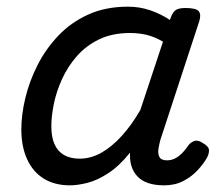

<svg xmlns="http://www.w3.org/2000/svg" viewBox="-20 -539 662 576"><path d="M190 17Q144 17 111.5 -3Q79 -23 61.5 -61Q44 -99 44 -151Q44 -195 56 -245Q68 -295 92.5 -343.5Q117 -392 155 -432Q193 -472 245 -495.5Q297 -519 364 -519Q399 -519 431 -508Q463 -497 490 -479L491 -483Q498 -503 507.5 -509Q517 -515 536 -515Q568 -515 576 -505.5Q584 -496 578 -476L461 -119Q458 -108 455.5 -93.5Q453 -79 458 -68.5Q463 -58 481 -58Q496 -58 508.5 -65.5Q521 -73 530.5 -84Q540 -95 546 -104Q552 -112 563 -116Q574 -120 590 -109Q607 -99 607 -88Q607 -77 601 -66Q591 -48 573 -28.5Q555 -9 530 4Q505 17 473 17Q445 17 425.5 10.5Q406 4 394 -8Q382 -20 376 -36Q370 -52 370 -71Q370 -74 370 -76.5Q370 -79 370 -81Q338 -41 305 -19.5Q272 2 242.5 9.5Q213 17 190 17ZM134 -160Q134 -128 143.5 -106.5Q153 -85 172 -74Q191 -63 219 -63Q252 -63 283.5 -80.5Q315 -98 345 -131Q375 -164 401 -209L469 -414Q443 -429 419.5 -434.5Q396 -440 370 -440Q317 -440 277.5 -421Q238 -402 210.5 -370.5Q183 -339 166 -301.5Q149 -264 141.5 -227Q134 -190 134 -160Z"/></svg>

Font: Playwrite RO
Style: Regular
Weight: 400
Designer: Veronika Burian, José Scaglione
Foundry: TypeTogether
Version: Version 1.002